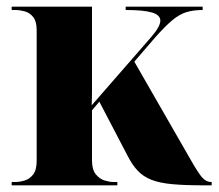

<svg xmlns="http://www.w3.org/2000/svg" viewBox="-20 -556 656 576"><path d="M15 0V-10H26Q39 -10 54 -14.5Q69 -19 79.5 -32.5Q90 -46 90 -74V-466Q90 -492 79.5 -505Q69 -518 54 -522Q39 -526 26 -526H15V-536H256V-334Q256 -311 256 -287.5Q256 -264 255 -240L432 -443Q461 -476 461 -494Q461 -511 436 -518.5Q411 -526 357 -526V-536H588V-526Q560 -526 539 -519.5Q518 -513 496.5 -495Q475 -477 444 -442L383 -371L549 -82Q575 -36 587 -23Q599 -10 613 -10H615V0H590Q534 0 496.5 -3.5Q459 -7 434.5 -16.5Q410 -26 393 -44Q376 -62 361 -92L278 -251L256 -225V-75Q256 -47 267.5 -33Q279 -19 294 -14.5Q309 -10 320 -10H332V0Z"/></svg>

Font: Noto Serif Display SemiCondensed ExtraBold
Style: Regular
Weight: 800
Width: 4
Designer: Monotype Design Team
Foundry: Monotype Imaging Inc.
Version: Version 2.009